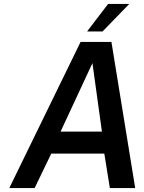

<svg xmlns="http://www.w3.org/2000/svg" viewBox="-20 -950 729 970"><path d="M27 0 387 -738H543L663 0H535L507 -174H239L155 0ZM286 -285H495L447 -631ZM420 -791 526 -930H633L498 -791Z"/></svg>

Font: Exo Thin SemiBold
Style: Italic
Weight: 600
Italic angle: -9°
Version: Version 2.000